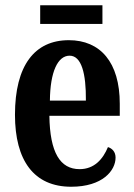

<svg xmlns="http://www.w3.org/2000/svg" viewBox="-20 -701 509 731"><path d="M133 -610H370V-681H133ZM251 10C371 10 420 -52 420 -101C420 -123 407 -136 391 -141C372 -95 339 -57 283 -57C209 -57 170 -120 168 -260H436V-306C436 -464 362 -548 242 -548C112 -548 37 -452 37 -264C37 -90 109 10 251 10ZM307 -318H170C171 -428 200 -489 245 -489C290 -489 308 -422 307 -318Z"/></svg>

Font: Noto Serif Tamil ExtraCondensed
Style: Bold Italic
Weight: 700
Width: 2
Italic angle: -12°
Designer: Indian Type Foundry, Tom Grace, and the Monotype Design Team
Foundry: Monotype Imaging Inc.
Version: Version 2.003